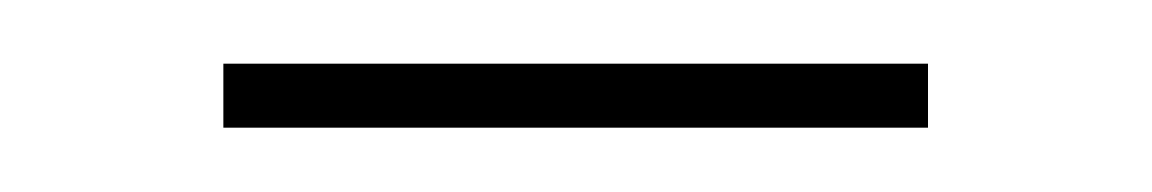

<svg xmlns="http://www.w3.org/2000/svg" viewBox="-20 -370 360 60"><path d="M49.8 -330.1V-350.1H270V-330.1Z"/></svg>

Font: Cooper Hewitt
Style: Thin
Weight: 701
Designer: Village Type and Design LLC
Foundry: Cooper Hewitt Smithsonian Design Museum
Version: 1.000